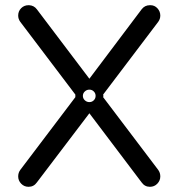

<svg xmlns="http://www.w3.org/2000/svg" viewBox="-20 -719 687 739"><path d="M559 -699Q558 -699 557 -699Q537 -699 525 -683L324 -416L122 -683Q111 -698 92 -699Q91 -699 90 -699Q73 -699 61.5 -687.5Q50 -676 50 -659Q50 -646 58 -635L270 -355Q270 -352 270 -349.5Q270 -347 270 -345L58 -65Q50 -54 50 -40Q50 -24 61.5 -12Q73 0 90 0Q110 0 122 -17L324 -283L525 -17Q537 0 557 0Q574 0 585.5 -12Q597 -24 597 -40Q597 -54 589 -65L377 -345Q378 -347 378 -349.5Q378 -352 377 -355L589 -635Q597 -646 597 -659Q597 -675 586 -687Q575 -699 559 -699ZM306.5 -367Q314 -374 324 -374Q334 -374 341 -367Q348 -360 348 -350Q348 -340 341 -333Q334 -326 324 -326Q314 -326 306.5 -333Q299 -340 299 -350Q299 -360 306.5 -367Z"/></svg>

Font: Sakbunderan
Style: Regular
Weight: 400
Version: Version 1.00